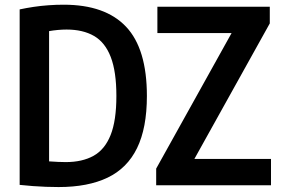

<svg xmlns="http://www.w3.org/2000/svg" viewBox="-20 -768 1165 796"><path d="M223 7.5Q197.5 7.5 170.8 6.5Q144 5.5 116.8 3.5Q89.5 1.5 61.5 -1.5V-729Q89.5 -735 119.5 -739.5Q149.5 -744 180.8 -746.2Q212 -748.5 244 -748.5Q416.5 -748.5 502.8 -657Q589 -565.5 589 -370Q589 -237.5 548.2 -154Q507.5 -70.5 426 -31.5Q344.5 7.5 223 7.5ZM252.5 -96Q321 -96 367.8 -122Q414.5 -148 438.5 -208Q462.5 -268 462.5 -370Q462.5 -471 439.2 -531.5Q416 -592 370 -618.8Q324 -645.5 256 -645.5Q239.5 -645.5 220 -643.8Q200.5 -642 183.5 -639V-99Q204 -97.5 221 -96.8Q238 -96 252.5 -96ZM627.5 0V-69L953.5 -655L957.5 -631H632.5V-740H1098.5V-671L772.5 -85L769 -109H1103.5V0Z"/></svg>

Font: Encode Sans SC Condensed SemiBold
Style: Regular
Weight: 600
Width: 3
Designer: Multiple Designers
Foundry: Impallari Type
Version: Version 3.002